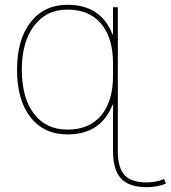

<svg xmlns="http://www.w3.org/2000/svg" viewBox="-20 -550 711 800"><path d="M471 80Q471 149 499 179.5Q527 210 591 210Q630 210 664 196L671 215Q635 230 591 230Q518 230 484.5 194Q451 158 451 80V-114H449Q401 10 261 10Q163 10 107 -61.5Q51 -133 51 -260Q51 -385 107.5 -457.5Q164 -530 261 -530Q401 -530 449 -406H451V-520H471ZM71 -260Q71 -142 121.5 -76Q172 -10 261 -10Q352 -10 401.5 -69Q451 -128 451 -235V-285Q451 -392 401.5 -451Q352 -510 261 -510Q173 -510 122 -442.5Q71 -375 71 -260Z"/></svg>

Font: M PLUS 1p Thin
Style: Regular
Weight: 250
Version: Version 1.062